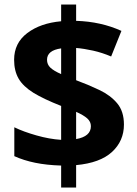

<svg xmlns="http://www.w3.org/2000/svg" viewBox="-20 -779 612 857"><path d="M319.8 -42V58.1H252.9V-40Q188 -42 137 -52.5Q85.9 -63 43.9 -82V-210.9Q85 -190.9 142.6 -174.6Q200.2 -158.2 252.9 -154.8V-306.2Q174.8 -336.9 129.4 -364.7Q83 -393.6 63 -428.2Q43 -462.9 43 -512.2Q43 -586.9 101.6 -631.3Q160.2 -675.8 252.9 -684.1V-758.8H319.8V-686Q430.7 -682.6 522 -641.1L476.1 -526.9Q436 -543.9 395.5 -553Q355 -562 319.8 -564.9V-420.9Q373 -401.4 423.3 -377.4Q472.7 -354 502.9 -318.1Q533.2 -282.2 533.2 -223.1Q533.2 -149.9 480 -100.8Q426.8 -51.8 319.8 -42ZM252.9 -448.2V-563Q189.9 -554.2 189.9 -512.2Q189.9 -491.2 204.8 -477.1Q219.7 -462.9 252.9 -448.2ZM319.8 -279.8V-158.2Q385.7 -169.9 385.7 -215.8Q385.7 -235.8 369.4 -250.5Q353 -265.1 319.8 -279.8Z"/></svg>

Font: Nokora
Style: Bold
Weight: 700
Designer: Danh Hong
Version: Version 8.000; ttfautohint (v1.8.3)